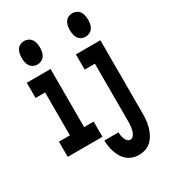

<svg xmlns="http://www.w3.org/2000/svg" viewBox="-232 -877 1063 1202"><g transform="rotate(-30 300.0 -276.0)"><path d="M142 -595Q127 -595 112.5 -602Q98 -609 90 -621.5Q82 -634 79 -649.5Q76 -665 76 -680Q76 -695 79 -710.5Q82 -726 90 -738.5Q98 -751 112.5 -758Q127 -765 142 -765Q157 -765 171 -758Q185 -751 193.5 -738.5Q202 -726 205 -710.5Q208 -695 208 -680Q208 -665 205 -649.5Q202 -634 193.5 -621.5Q185 -609 171 -602Q157 -595 142 -595ZM16 0V-110H95V-420H26V-530H198V-110H267V0ZM490 -595Q474 -595 460 -602Q446 -609 438 -621.5Q430 -634 427 -649.5Q424 -665 424 -680Q424 -695 427 -710.5Q430 -726 438 -738.5Q446 -751 460 -758Q474 -765 490 -765Q505 -765 519 -758Q533 -751 541.5 -738.5Q550 -726 553 -710.5Q556 -695 556 -680Q556 -665 553 -649.5Q550 -634 541.5 -621.5Q533 -609 519 -602Q505 -595 490 -595ZM410 213Q388 213 367 206.5Q346 200 328.5 186Q311 172 299.5 153Q288 134 280.5 113Q273 92 269.5 70.5Q266 49 266 26H368Q368 38 370 50Q372 62 376.5 73.5Q381 85 389.5 94Q398 103 410 103Q421 103 429 95.5Q437 88 441.5 78.5Q446 69 448.5 58.5Q451 48 452.5 37.5Q454 27 454.5 16Q455 5 455 -5V-420H381V-530H558V-5Q558 19 556 44Q554 69 547.5 92.5Q541 116 529.5 138.5Q518 161 500.5 178.5Q483 196 459 204.5Q435 213 410 213Z"/></g></svg>

Font: Iosevka Slab XBdEx
Style: Regular
Weight: 800
Width: 7
Monospace: yes
Designer: Belleve Invis
Foundry: Belleve Invis
Version: Version 11.1.0; ttfautohint (v1.8.3)